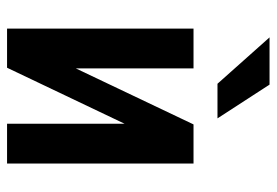

<svg xmlns="http://www.w3.org/2000/svg" viewBox="-140 -644 784 544"><g transform="rotate(90 252.0 -372.0)"><path d="M173.8 -194.8 332.5 -528.3H443.4V0H330.6V-333L171.9 0H61V-528.3H173.8ZM219.7 -743.7 315.4 -596.2H217.3L85.9 -743.7Z"/></g></svg>

Font: Roboto Condensed Medium
Style: Regular
Weight: 500
Designer: Christian Robertson
Foundry: Google
Version: Version 3.0